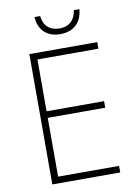

<svg xmlns="http://www.w3.org/2000/svg" viewBox="-98 -971 758 1036"><g transform="rotate(-10 281.5 -453.0)"><path d="M287 -791C360 -791 405 -834 411 -906H380C374 -854 342 -822 288 -822C235 -822 201 -853 196 -906H165C169 -832 217 -791 287 -791ZM103 0H475V-36H141V-358H456V-394H141V-678H475V-714H103Z"/></g></svg>

Font: Noto Sans Mono SemiCondensed ExtraLight
Style: Regular
Weight: 200
Width: 4
Designer: Monotype Design Team
Foundry: Monotype Imaging Inc.
Version: Version 2.014